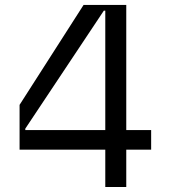

<svg xmlns="http://www.w3.org/2000/svg" viewBox="-20 -747 682 767"><path d="M400.6 0V-149.1H58.2V-328.1L313.9 -727.3H484.4V-227.3H583.8V-149.1H484.4V0ZM81 -227.3H400.6V-704.5H394.9L81 -233Z"/></svg>

Font: Riot Sans
Style: Regular
Weight: 400
Designer: Rasmus Andersson
Foundry: rsms
Version: Version 3.005